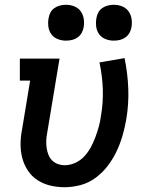

<svg xmlns="http://www.w3.org/2000/svg" viewBox="-20 -775 640 803"><path d="M250 8Q219 8 190 1Q161 -6 137 -21.5Q113 -37 97 -61Q81 -85 73.5 -113Q66 -141 66 -171.5Q66 -202 72 -232L106 -438H63V-530H229L177 -217Q174 -202 173.5 -186.5Q173 -171 175 -156.5Q177 -142 182.5 -128Q188 -114 198 -104Q208 -94 222 -89Q236 -84 251 -84Q273 -84 295 -94Q317 -104 333 -121.5Q349 -139 360 -159.5Q371 -180 379 -201.5Q387 -223 393 -244.5Q399 -266 402 -289Q412 -346 410 -402Q408 -458 396 -514L501 -532Q514 -469 516.5 -404.5Q519 -340 508 -275Q502 -241 492.5 -208Q483 -175 468 -143Q453 -111 431 -82Q409 -53 380 -31.5Q351 -10 317 -1Q283 8 250 8ZM456 -605Q438 -605 421.5 -611.5Q405 -618 395 -631.5Q385 -645 382.5 -662.5Q380 -680 383 -698Q385 -711 391 -722.5Q397 -734 408 -741.5Q419 -749 431.5 -752Q444 -755 456 -755Q474 -755 490.5 -748.5Q507 -742 517 -728.5Q527 -715 530 -697.5Q533 -680 530 -662Q528 -649 521.5 -637.5Q515 -626 504.5 -618.5Q494 -611 481.5 -608Q469 -605 456 -605ZM256 -605Q238 -605 221.5 -611.5Q205 -618 195 -631.5Q185 -645 182.5 -662.5Q180 -680 183 -698Q185 -711 191 -722.5Q197 -734 208 -741.5Q219 -749 231.5 -752Q244 -755 256 -755Q274 -755 290.5 -748.5Q307 -742 317 -728.5Q327 -715 330 -697.5Q333 -680 330 -662Q328 -649 321.5 -637.5Q315 -626 304.5 -618.5Q294 -611 281.5 -608Q269 -605 256 -605Z"/></svg>

Font: Iosevka Curly Slab SmBdExObl
Style: Regular
Weight: 600
Width: 7
Italic angle: -9°
Monospace: yes
Designer: Belleve Invis
Foundry: Belleve Invis
Version: Version 11.1.0; ttfautohint (v1.8.3)